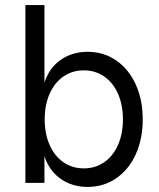

<svg xmlns="http://www.w3.org/2000/svg" viewBox="-20 -720 627 756"><path d="M146 -170V-330Q146 -385 168.5 -427Q191 -469 232 -492.5Q273 -516 325 -516Q388 -516 437.5 -482Q487 -448 514.5 -387.5Q542 -327 542 -250Q542 -173 514.5 -112.5Q487 -52 437.5 -18Q388 16 325 16Q273 16 232 -7.5Q191 -31 168.5 -73Q146 -115 146 -170ZM80 -700H155V0H80ZM464 -250Q464 -307 444.5 -351Q425 -395 390 -419Q355 -443 310 -443Q265 -443 230 -419Q195 -395 175.5 -351Q156 -307 156 -250Q156 -193 175.5 -149Q195 -105 230 -81Q265 -57 310 -57Q355 -57 390 -81Q425 -105 444.5 -149Q464 -193 464 -250Z"/></svg>

Font: Uncut Sans Variable
Style: Regular
Weight: 400
Designer: Kasper Nordkvist
Foundry: UNCUT.wtf
Version: Version 1.303;Glyphs 3.1.2 (3151)